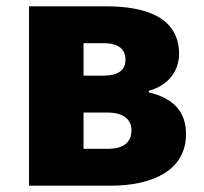

<svg xmlns="http://www.w3.org/2000/svg" viewBox="-20 -589 647 609"><path d="M72 0H331C460 0 570 -46 570 -164C570 -240 524 -279 452 -296V-301C521 -320 548 -371 548 -418C548 -533 444 -569 316 -569H72ZM245 -349V-452H307C358 -452 378 -432 378 -399C378 -368 357 -349 307 -349ZM245 -117V-232H321C375 -232 397 -207 397 -176C397 -142 377 -117 322 -117Z"/></svg>

Font: Noto Sans CJK HK Black
Style: Regular
Weight: 900
Designer: Ryoko NISHIZUKA 西塚涼子 (kana, bopomofo & ideographs); Paul D. Hunt (Latin, Greek & Cyrillic); Sandoll Communications 산돌커뮤니
Foundry: Adobe
Version: Version 2.004;hotconv 1.0.118;makeotfexe 2.5.65603